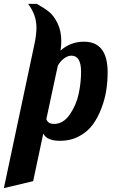

<svg xmlns="http://www.w3.org/2000/svg" viewBox="-95 -720 588 990"><path d="M-75 250 81 -485Q93 -539 93 -578Q93 -643 50 -700H95Q134 -678 158 -659Q182 -640 201.5 -600.5Q221 -561 221 -508Q221 -483 217 -459Q268 -505 338 -505Q460 -505 460 -347Q460 -303 453.5 -258Q447 -213 429 -164.5Q411 -116 384.5 -79Q358 -42 314 -18Q270 6 214 6Q147 6 128 -31L76 214ZM183 -81Q232 -81 265.5 -130.5Q299 -180 311 -237.5Q323 -295 323 -350Q323 -433 273 -433Q255 -433 235.5 -419Q216 -405 203 -381L144 -106Q152 -81 183 -81Z"/></svg>

Font: Lobster Two
Style: Bold Italic
Weight: 700
Designer: Pablo Impallari
Foundry: Pablo Impallari. www.impallari.com
Version: Version 2.000